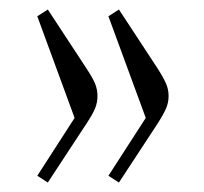

<svg xmlns="http://www.w3.org/2000/svg" viewBox="-20 -432 428 402"><path d="M58.1 -64 136.2 -185.1 58.1 -397.9 80.1 -412.1 160.2 -290Q173.8 -269.5 179 -257.1Q184.1 -244.6 184.1 -231Q184.1 -217.3 179 -204.8Q173.8 -192.4 160.2 -171.9L80.1 -49.8ZM207 -64 285.2 -185.1 207 -397.9 229 -412.1 309.1 -290Q322.3 -269.5 327.6 -257.1Q333 -244.6 333 -231Q333 -217.3 327.6 -204.8Q322.3 -192.4 309.1 -171.9L229 -49.8Z"/></svg>

Font: Dihjauti
Style: Regular
Weight: 400
Designer: T. Christopher White
Version: Version 3.0.0